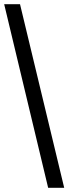

<svg xmlns="http://www.w3.org/2000/svg" viewBox="-20 -780 328 921"><path d="M211 121 0 -760H76L288 121Z"/></svg>

Font: Noto Serif Tibetan ExtraBold
Style: Regular
Weight: 800
Version: Version 2.103